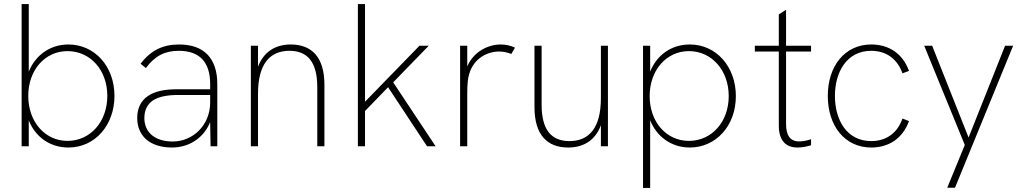

<svg xmlns="http://www.w3.org/2000/svg" viewBox="-20 -717 5022 941"><path d="M315.5 6C445.5 6 541 -103.5 541 -247C541 -394 442 -499 315.5 -499C224 -499 152.5 -445 121 -365.5V-697H86V0H121V-127C153.5 -45.5 225 6 315.5 6ZM118.5 -247C118.5 -373.5 200 -466.5 311 -466.5C423 -466.5 506 -373 506 -247C506 -121 423 -26.5 311 -26.5C200 -26.5 118.5 -120.5 118.5 -247Z M1012 0H1045V-305C1045 -431.5 979.5 -499 858 -499C778.5 -499 719 -470.5 669 -404.5L695 -383.5C739.5 -443.5 788.5 -468 856 -468C958.5 -468 1010 -412.5 1010 -305V-279.5H847C791 -279.5 740.5 -271 705 -246.5C672.5 -224.5 652.5 -189.5 652.5 -138.5C652.5 -50.5 715.5 6 823 6C908 6 979 -42 1010 -118.5ZM687.5 -138.5C687.5 -177.5 702 -204.5 727.5 -223.5C756 -243.5 801.5 -251.5 851 -251.5H1010V-214.5C1010 -105 927 -23.5 826.5 -23.5C739 -23.5 687.5 -68.5 687.5 -138.5Z M1209.5 0H1244.5V-257.5C1244.5 -403.5 1302.5 -468 1398.5 -468C1488 -468 1535 -412 1535 -289.5V0H1570V-301C1570 -437.5 1507.5 -499 1404.5 -499C1330 -499 1272 -463 1244.5 -390V-493H1209.5Z M2073 0H2115L1907 -313.5L2081.5 -493H2036L1769 -218.5V-697H1734V0H1769V-173L1882 -289.5Z M2235 0H2270V-253.5C2270 -307.5 2273 -331.5 2279 -352.5C2302 -433.5 2370.5 -464.5 2427 -464.5C2447 -464.5 2468.5 -459.5 2486 -452.5L2504 -483.5C2481 -494.5 2457 -499 2433.5 -499C2374.5 -499 2301 -465.5 2270 -391V-493H2235Z M2765 6C2839.5 6 2897.5 -29 2925 -103V0H2959.5V-493H2925V-236C2925 -90 2867 -25.5 2771 -25.5C2681.5 -25.5 2634.5 -81.5 2634.5 -203.5V-493H2599.5V-192.5C2599.5 -55.5 2662 6 2765 6Z M3361 -499C3270.5 -499 3199 -447.5 3166.5 -366V-493H3131.5V204H3166.5V-127.5C3198 -48 3269.5 6 3361 6C3487.5 6 3586.5 -99 3586.5 -246C3586.5 -389.5 3491 -499 3361 -499ZM3164 -246C3164 -372.5 3245.5 -466.5 3356.5 -466.5C3468.5 -466.5 3551.5 -372 3551.5 -246C3551.5 -120 3468.5 -26.5 3356.5 -26.5C3245.5 -26.5 3164 -119.5 3164 -246Z M3889 6C3908.5 6 3931.5 2 3955 -5V-34.5C3932.5 -27 3912 -24 3896.5 -24C3851.5 -24 3832.5 -55 3832.5 -109.5V-464.5H3955V-493H3832.5V-669L3797 -646.5V-493H3679.5V-464.5H3797V-102C3797 -31 3828.5 6 3889 6Z M4250 6C4337 6 4404.5 -39.5 4435 -123.5L4403 -136C4379 -66.5 4325 -25.5 4250 -25.5C4130 -25.5 4072 -129 4072 -247C4072 -364 4130 -468 4250 -468C4325 -468 4379 -426.5 4403 -357.5L4435 -369.5C4404.5 -454 4337 -499 4250 -499C4119.5 -499 4037 -392 4037 -247C4037 -101 4119.5 6 4250 6Z M4622.5 203H4660.5L4945.5 -493H4906L4727 -43L4548.5 -493H4509.5L4708.5 -6.5Z"/></svg>

Font: HK Grotesk ExtraLight
Style: Regular
Weight: 200
Designer: Alfredo Marco Pradil
Foundry: Hanken Design Co.
Version: Version 3.001;FEAKit 1.0